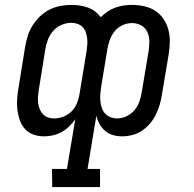

<svg xmlns="http://www.w3.org/2000/svg" viewBox="-20 -548 790 783"><path d="M193 215 192 141H253L287 -62Q276 -46 262 -32.5Q248 -19 231 -9.5Q214 0 195.5 4Q177 8 159 8Q136 8 115.5 0.5Q95 -7 81 -23Q67 -39 60 -60Q53 -81 50.5 -103Q48 -125 50 -148Q52 -171 56 -193L83 -360Q87 -382 94 -404Q101 -426 114 -446Q127 -466 144.5 -482.5Q162 -499 183.5 -509.5Q205 -520 227.5 -524Q250 -528 272 -528Q289 -528 306 -525.5Q323 -523 339 -517Q355 -511 368 -501Q381 -491 391 -478Q404 -491 419 -501Q434 -511 450.5 -517Q467 -523 484 -525.5Q501 -528 518 -528Q544 -528 568.5 -522.5Q593 -517 613 -504Q633 -491 646.5 -471Q660 -451 666.5 -427.5Q673 -404 672.5 -378Q672 -352 668 -327L640 -160Q637 -140 631 -120Q625 -100 615.5 -80.5Q606 -61 591.5 -44Q577 -27 559 -15Q541 -3 520 2.5Q499 8 479 8Q459 8 441 3Q423 -2 409 -14Q395 -26 386 -42Q377 -58 373 -76L337 141H388V215ZM202 -65Q220 -65 239 -72.5Q258 -80 272 -94Q286 -108 293.5 -126.5Q301 -145 304 -163L333 -339Q335 -352 336 -365.5Q337 -379 335.5 -391.5Q334 -404 330 -416Q326 -428 317.5 -437Q309 -446 296.5 -450.5Q284 -455 271 -455Q251 -455 231 -446.5Q211 -438 197 -422Q183 -406 175.5 -386.5Q168 -367 165 -348L138 -181Q136 -168 135 -154.5Q134 -141 135.5 -128Q137 -115 142 -103Q147 -91 155.5 -82Q164 -73 176 -69Q188 -65 202 -65ZM458 -65Q477 -65 496 -74Q515 -83 528.5 -99Q542 -115 548.5 -134Q555 -153 558 -172L586 -339Q589 -359 589 -379.5Q589 -400 581 -417.5Q573 -435 555.5 -444.5Q538 -454 518 -454Q499 -454 480 -445.5Q461 -437 448 -421Q435 -405 428 -386Q421 -367 418 -348L392 -191Q390 -176 389 -162Q388 -148 389.5 -134Q391 -120 395.5 -107Q400 -94 409 -84.5Q418 -75 431 -70Q444 -65 458 -65Z"/></svg>

Font: Iosevka Plex Etoile
Style: Italic
Weight: 400
Italic angle: -9°
Designer: Belleve Invis
Foundry: Belleve Invis
Version: Version 25.1.1; ttfautohint (v1.8.4)